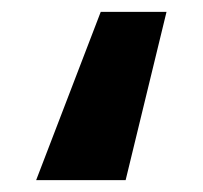

<svg xmlns="http://www.w3.org/2000/svg" viewBox="-20 -170 342 324"><path d="M261 -150 192 134H41L150 -150Z"/></svg>

Font: Fira Sans Condensed ExtraBold
Style: Regular
Weight: 800
Width: 3
Designer: Carrois Corporate & Edenspiekermann AG
Foundry: Carrois Corporate GbR & Edenspiekermann AG
Version: Version 4.203